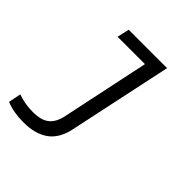

<svg xmlns="http://www.w3.org/2000/svg" viewBox="-200 -662 1018 1018"><g transform="rotate(45 309.0 -153.0)"><path d="M269 37 373 -456H168L183 -524H471L347 59Q330 141 277 179.5Q224 218 136 218Q99 218 66.5 212.5Q34 207 5 195L19 125Q46 134 73 139Q100 144 133 144Q195 144 226.5 118Q258 92 269 37Z"/></g></svg>

Font: Fragment Mono
Style: Italic
Weight: 400
Italic angle: -12°
Designer: Wei Huang based on Nimbus Sans by URW Studio, based on Helvetica by Max Miedinger.
Foundry: Wei Huang
Version: Version 1.011; ttfautohint (v1.8.4.7-5d5b)